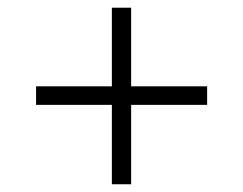

<svg xmlns="http://www.w3.org/2000/svg" viewBox="-20 -558 629 496"><path d="M515.1 -335V-287.1H318.8V-82H269V-287.1H73.2V-335H269V-538.1H318.8V-335Z"/></svg>

Font: BioRhyme Light
Style: Regular
Weight: 300
Designer: Aoife Mooney
Foundry: Aoife Mooney Type
Version: Version 1.500;PS 001.500;hotconv 1.0.88;makeotf.lib2.5.64775